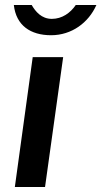

<svg xmlns="http://www.w3.org/2000/svg" viewBox="-20 -743 403 763"><path d="M363 -723H281C260 -692 227 -668 186 -668C145 -668 121 -697 106 -723H35C44 -642 101 -603 183 -603C265 -603 332 -653 363 -723ZM231 -516H110L39 0H159Z"/></svg>

Font: United Sans SemiBold
Style: Italic
Weight: 600
Italic angle: -8°
Designer: Pablo Impallari, Rodrigo Fuenzalida (Modified by Dan O. Williams)
Version: Version 1.000;PS 001.000;hotconv 1.0.88;makeotf.lib2.5.64775